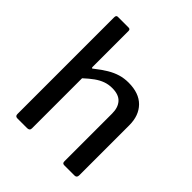

<svg xmlns="http://www.w3.org/2000/svg" viewBox="-205 -870 997 997"><g transform="rotate(45 294.0 -371.0)"><path d="M87 0Q71 0 71 -16V-727Q71 -742 83 -742H162Q174 -742 174 -729V-465Q174 -460 176.5 -458.5Q179 -457 184 -462Q218 -489 246.5 -506Q275 -523 303.5 -531.5Q332 -540 364 -540Q441 -540 482 -498.5Q523 -457 523 -386V-18Q523 0 506 0H432Q424 0 420.5 -3.5Q417 -7 417 -16V-366Q417 -410 394.5 -435Q372 -460 324 -460Q297 -460 273.5 -451.5Q250 -443 227 -426.5Q204 -410 177 -385V-17Q177 0 158 0H87Z"/></g></svg>

Font: Libre Franklin Medium
Style: Regular
Weight: 500
Designer: Pablo Impallari, Rodrigo Fuenzalida, Nhung Nguyen
Foundry: Impallari Type
Version: Version 3.000